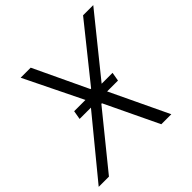

<svg xmlns="http://www.w3.org/2000/svg" viewBox="-201 -891 1055 1055"><g transform="rotate(-45 326.5 -363.5)"><path d="M182.9 -727.3 332 -411.6H336.6L589.8 -727.3H669L375.4 -363.6L548.3 0H470.5L321.4 -312.1H316.8L63.6 0H-16L282.7 -363.6L104.8 -727.3ZM173.7 -338.1 182.5 -389.2H480.8L471.9 -338.1Z"/></g></svg>

Font: Inter Light  BETA
Style: Italic
Weight: 300
Italic angle: 9.39999°
Designer: Rasmus Andersson
Foundry: rsms
Version: Version 3.011;git-f93a4a705